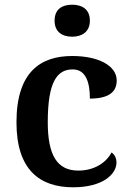

<svg xmlns="http://www.w3.org/2000/svg" viewBox="-20 -786 554 816"><path d="M287 -630C327 -630 362 -650 362 -698C362 -748 327 -766 287 -766C245 -766 212 -748 212 -698C212 -650 245 -630 287 -630ZM291 10C417 10 475 -46 475 -95C475 -113 468 -129 454 -138C431 -94 380 -61 313 -61C221 -61 183 -129 183 -267C183 -441 224 -491 289 -491C346 -491 362 -434 362 -367C449 -367 476 -400 476 -444C476 -507 398 -548 287 -548C153 -548 50 -481 50 -266C50 -64 149 10 291 10Z"/></svg>

Font: Noto Serif Gurmukhi SemiBold
Style: Regular
Weight: 600
Designer: Vaibhav Singh and the Monotype Design Team
Foundry: Monotype Imaging Inc.
Version: Version 2.004